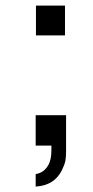

<svg xmlns="http://www.w3.org/2000/svg" viewBox="-20 -524 335 691"><path d="M213.9 -396.5H109.4V-503.9H213.9ZM108.4 147.5V102.5Q139.6 97.7 155.3 67.4Q165 48.8 165 15.6Q165 13.7 165 8.3Q165 2.9 165 0H108.4V-109.4H217.8V-2Q217.8 2 217.8 8.8Q217.8 15.6 217.8 18.6Q217.8 42 215.3 54.7Q212.9 67.4 203.1 87.9Q175.8 143.6 108.4 147.5Z"/></svg>

Font: Druckschrift BY WOK
Style: Medium
Weight: 400
Version: Version 001.000